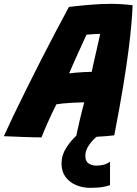

<svg xmlns="http://www.w3.org/2000/svg" viewBox="-76 -688 692 972"><path d="M134 7.5Q121 7.5 96.5 7Q72 6.5 43.2 5.5Q14.5 4.5 -12 3.2Q-38.5 2 -56.5 1.5Q-39 -37.5 -9.8 -98.8Q19.5 -160 55.8 -233.2Q92 -306.5 131 -382.8Q170 -459 206.8 -529Q243.5 -599 273 -653Q332 -660 384.5 -664.2Q437 -668.5 484 -668.5Q541 -668.5 595.5 -661.5Q593.5 -617.5 588.8 -562Q584 -506.5 574.2 -430.2Q564.5 -354 547.2 -249.2Q530 -144.5 502.5 -3Q488.5 -1 464.5 1Q440.5 3 413 4.5Q393.5 19.5 374.8 46.2Q356 73 356 100.5Q356 129 373.2 139.8Q390.5 150.5 412 150.5Q430.5 150.5 447.5 146.2Q464.5 142 481 131V249Q469 254 444.5 258.5Q420 263 381 263Q342.5 263 309.2 249Q276 235 255.8 207.8Q235.5 180.5 235.5 139.5Q235.5 97.5 259.2 60.5Q283 23.5 310 -0.5Q317.5 -36 328.5 -82.8Q339.5 -129.5 350.5 -170Q324 -169.5 295 -168Q266 -166.5 242.8 -164.2Q219.5 -162 209.5 -160Q186 -113.5 165.5 -67.2Q145 -21 134 7.5ZM274 -316.5Q283.5 -318 305.8 -320Q328 -322 351.5 -323.2Q375 -324.5 388.5 -324.5Q390 -334 396.2 -361.5Q402.5 -389 410 -422Q417.5 -455 423.5 -481.8Q429.5 -508.5 431 -516.5Q423.5 -516.5 409.2 -515.8Q395 -515 381 -514Q367 -513 362 -512.5Q355 -497 343 -471.2Q331 -445.5 317.8 -416Q304.5 -386.5 292.8 -360Q281 -333.5 274 -316.5Z"/></svg>

Font: Grandstander ExtraBold
Style: Italic
Weight: 800
Italic angle: -15°
Designer: Tyler Finck
Foundry: Etcetera Type Co
Version: Version 1.200; ttfautohint (v1.8.3)